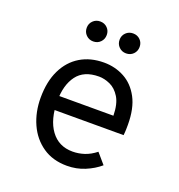

<svg xmlns="http://www.w3.org/2000/svg" viewBox="-130 -814 875 936"><g transform="rotate(20 308.0 -346.5)"><path d="M318.5 12Q245 12 192.8 -24Q140.5 -60 113 -121Q85.5 -182 85.5 -256Q85.5 -340.5 114.5 -400.2Q143.5 -460 195.8 -491.5Q248 -523 318.5 -523Q376 -523 424.2 -497Q472.5 -471 501.5 -416.8Q530.5 -362.5 530.5 -277.5Q530.5 -268 530.2 -254.2Q530 -240.5 528 -223H149.5V-295H449Q448 -356 427.2 -389.8Q406.5 -423.5 376.5 -437Q346.5 -450.5 318.5 -450.5Q240.5 -450.5 204 -401.2Q167.5 -352 167.5 -269.5Q167.5 -173.5 208 -118Q248.5 -62.5 321 -62.5Q351.5 -62.5 381.5 -72.2Q411.5 -82 440.5 -105L486.5 -51.5Q454.5 -24 411.2 -6Q368 12 318.5 12ZM232 -601.5Q210 -601.5 195 -616.5Q180 -631.5 180 -653.5Q180 -675.5 195 -690.2Q210 -705 232 -705Q254.5 -705 269.2 -690.2Q284 -675.5 284 -653.5Q284 -631.5 269.2 -616.5Q254.5 -601.5 232 -601.5ZM402.5 -601.5Q380.5 -601.5 365.5 -616.5Q350.5 -631.5 350.5 -653.5Q350.5 -675.5 365.5 -690.2Q380.5 -705 402.5 -705Q425 -705 439.8 -690.2Q454.5 -675.5 454.5 -653.5Q454.5 -631.5 439.8 -616.5Q425 -601.5 402.5 -601.5Z"/></g></svg>

Font: Overpass Mono Light
Style: Regular
Weight: 400
Monospace: yes
Version: Version 4.000